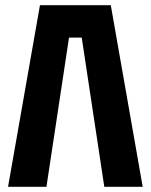

<svg xmlns="http://www.w3.org/2000/svg" viewBox="-20 -720 581 740"><path d="M407 -700 530 0H382L295 -575H246L159 0H11L134 -700Z"/></svg>

Font: Tektur SemiCondensed SemiBold
Style: Regular
Weight: 600
Width: 4
Designer: Adam Jagosz
Foundry: Adam Jagosz
Version: Version 1.005;gftools[0.9.30]